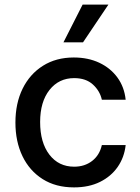

<svg xmlns="http://www.w3.org/2000/svg" viewBox="-20 -802 608 833"><path d="M301.1 11Q221.9 11 165 -25Q108 -61.1 77.4 -124.6Q46.9 -188.2 46.9 -270.2Q46.9 -353.7 78.1 -417.3Q109.4 -480.8 166.4 -516.7Q223.4 -552.6 300.1 -552.6Q362.2 -552.6 410.9 -529.7Q459.5 -506.7 489.5 -465.6Q519.5 -424.4 525.2 -369.3H421.9Q413.4 -407.7 383 -435.4Q352.6 -463.1 301.8 -463.1Q235.4 -463.1 194.8 -411.8Q154.1 -360.4 154.1 -272.7Q154.1 -183.6 194.2 -131.2Q234.4 -78.8 301.8 -78.8Q347.3 -78.8 379.6 -103.7Q411.9 -128.6 421.9 -172.6H525.2Q519.5 -119.7 490.8 -78.1Q462 -36.6 413.9 -12.8Q365.8 11 301.1 11ZM340.2 -618.3H255.3L338.4 -782H450.3Z"/></svg>

Font: Linik Sans Medium
Style: Regular
Weight: 500
Designer: Rasmus Andersson (font), Cristiano Sobral (main changes)
Foundry: rsms
Version: Version 3.018;June 1, 2022;FontCreator 14.0.0.2814 64-bit; t